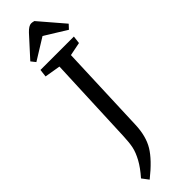

<svg xmlns="http://www.w3.org/2000/svg" viewBox="-385 -931 1155 1155"><g transform="rotate(-45 192.0 -353.5)"><path d="M383.8 -776.9 358.9 -750 220.2 -835.9 83 -751 60.1 -779.8 176.8 -908.2Q205.1 -938 225.1 -938Q235.4 -938 249 -934.1ZM162.1 -633.8 61 -650.9 66.9 -700.2H351.1L345.2 -650.9L259.8 -633.8L237.8 -63Q234.4 31.2 196.5 93.8Q158.7 156.2 64.9 231L33.2 189Q76.2 140.1 98.9 98.1Q121.6 56.2 128.9 21.7Q136.2 -12.7 138.2 -64.9Z"/></g></svg>

Font: Literata Book Medium
Style: Italic
Weight: 500
Italic angle: -3°
Designer: Latin by Veronika Burian and Jose Scaglione. Greek by Irene Vlachou. Cyrillic by Vera Evstafieva
Foundry: TypeTogether
Version: Version 1.003;PS 001.003;hotconv 1.0.88;makeotf.lib2.5.64775